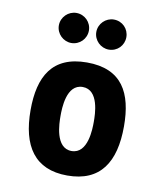

<svg xmlns="http://www.w3.org/2000/svg" viewBox="-79 -744 692 818"><g transform="rotate(10 267.0 -335.5)"><path d="M267 9C410 9 469 -84 469 -239C469 -383 419 -480 267 -480C117 -480 65 -384 65 -239C65 -83 126 9 267 9ZM267 -97C196 -97 195 -205 195 -236C195 -268 196 -374 267 -374C338 -374 339 -268 339 -236C339 -205 338 -97 267 -97ZM348 -550C385 -550 413 -579 413 -615C413 -651 385 -680 348 -680C313 -680 283 -651 283 -615C283 -579 313 -550 348 -550ZM186 -550C222 -550 251 -579 251 -615C251 -651 222 -680 186 -680C151 -680 121 -651 121 -615C121 -579 151 -550 186 -550Z"/></g></svg>

Font: Mesarto
Style: Regular
Weight: 700
Designer: Mohamed Gaber
Foundry: Kief Type Foundry
Version: Version 2.020